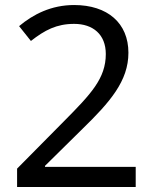

<svg xmlns="http://www.w3.org/2000/svg" viewBox="-20 -744 612 764"><path d="M520 0V-80H159V-84L308 -231C418 -338 491 -422 491 -534C491 -652 408 -724 275 -724C184 -724 112 -687 56 -640L103 -581C158 -624 205 -649 275 -649C350 -649 401 -607 401 -529C401 -432 342 -370 235 -262L48 -73V0Z"/></svg>

Font: Noto Sans Gujarati UI
Style: Regular
Weight: 400
Designer: Jelle Bosma - Monotype Design Team, Universal Thirst
Foundry: Monotype Imaging Inc.
Version: Version 2.106